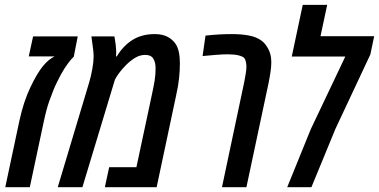

<svg xmlns="http://www.w3.org/2000/svg" viewBox="-20 -782 1583 802"><path d="M2 0 61 -277.3Q78.1 -356.4 106 -415.3Q133.8 -474.1 158.2 -504.4Q171.4 -520.5 183.3 -530.3Q195.3 -540 208 -546.4H100.1L118.2 -629.9H304.7L288.1 -544.9Q278.8 -537.1 263.9 -517.1Q249 -497.1 233.9 -469.7Q226.1 -455.1 218.3 -439.2Q210.4 -423.3 203.6 -406.7Q193.4 -380.9 186.8 -362.5Q180.2 -344.2 174.6 -323.5Q168.9 -302.7 162.1 -270.5L104.5 0Z M221.2 0 353 -439.5Q359.9 -462.4 365.5 -493.4Q371.1 -524.4 371.1 -545.4Q371.1 -558.1 369.1 -575.2Q367.2 -592.3 361.8 -629.9H458Q460.9 -613.8 462.9 -597.9Q464.8 -582 465.3 -567.9Q465.8 -562 465.3 -556.9Q464.8 -551.8 464.4 -546.4H467.8Q495.1 -591.3 533.9 -615.5Q572.8 -639.6 626 -639.6Q660.2 -639.6 681.9 -627.2Q703.6 -614.7 714.8 -596.7Q731.4 -569.8 731.4 -517.6Q731.4 -487.3 728 -455.1Q724.6 -422.9 715.8 -383.8L634.3 0H418L436 -83.5H549.8L615.2 -390.1Q622.1 -421.9 626 -445.6Q629.9 -469.2 629.9 -497.6Q629.9 -522 620.1 -537.4Q610.4 -552.7 586.9 -552.7Q564.5 -552.7 544.4 -540.5Q524.4 -528.3 507.3 -511.2Q481.4 -484.9 466.3 -460.4L460 -449.2L324.2 0Z M907.2 0 1000 -438.5Q1003.4 -455.6 1006.3 -473.4Q1009.3 -491.2 1009.3 -502.9Q1009.3 -513.2 1007.1 -523.7Q1004.9 -534.2 1000 -539.6Q994.1 -545.9 981.9 -549.3Q971.2 -552.7 956.8 -554Q942.4 -555.2 930.7 -555.2Q912.1 -555.2 880.4 -552.7Q848.6 -550.3 826.2 -547.9L838.4 -633.3Q869.6 -636.7 896.7 -638.2Q923.8 -639.6 948.7 -639.6Q989.3 -639.6 1020.8 -633.5Q1052.2 -627.4 1072.8 -611.8Q1085.9 -602.1 1094.7 -587.4Q1113.3 -560.1 1113.3 -522Q1113.3 -504.4 1109.9 -481Q1106.4 -457.5 1101.1 -431.6L1009.3 0Z M1179.7 0 1278.3 -242.7 1422.4 -545.9H1198.7L1244.6 -761.7H1346.7L1318.8 -630.9H1543L1526.9 -554.2L1381.3 -244.1L1280.8 0Z"/></svg>

Font: Open Sans Condensed SemiBold
Style: Italic
Weight: 600
Width: 3
Italic angle: -12°
Designer: Monotype Design Team
Foundry: Monotype Imaging Inc.
Version: Version 3.000; ttfautohint (v1.8.4)